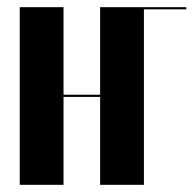

<svg xmlns="http://www.w3.org/2000/svg" viewBox="-20 -515 544 535"><path d="M157 -495V-251H259V-495H381V0H259V-245H157V0H35V-495ZM379 -495H499V-489H379Z"/></svg>

Font: Moniqa Black Display
Style: Regular
Weight: 900
Designer: Rajesh Rajput
Foundry: Rajesh Rajput
Version: Version 1.000